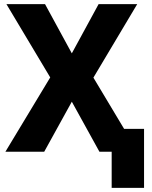

<svg xmlns="http://www.w3.org/2000/svg" viewBox="-20 -731 734 925"><path d="M6 0H193L326 -241L459 0H518V174H674V-110H578L430 -357L641 -711H455L326 -474L197 -711H11L222 -358Z"/></svg>

Font: Asimov Pro
Style: Blk
Weight: 900
Designer: Google
Version: Version 2.000980; 2014